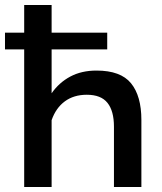

<svg xmlns="http://www.w3.org/2000/svg" viewBox="-29 -750 650 770"><path d="M68 0V-552H-9V-619H68V-730H178V-619H401V-552H178V-376Q208 -419 253 -443Q298 -467 358 -467Q455 -467 496.5 -416Q538 -365 538 -269V0H428V-242Q428 -305 402 -337.5Q376 -370 319 -370Q267 -370 231 -343.5Q195 -317 178 -268V0Z"/></svg>

Font: Raleway SemiBold
Style: Regular
Weight: 600
Designer: Matt McInerney, Pablo Impallari, Rodrigo Fuenzalida
Foundry: Matt McInerney, Pablo Impallari, Rodrigo Fuenzalida
Version: Version 4.026